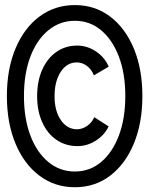

<svg xmlns="http://www.w3.org/2000/svg" viewBox="-20 -748 602 775"><path d="M293 -158.2Q244.6 -158.2 207.8 -183.6Q170.9 -209 150.4 -254.6Q129.9 -300.3 129.9 -359.9Q129.9 -420.4 150.4 -466.6Q170.9 -512.7 207.5 -538.3Q244.1 -564 292 -564Q332 -564 367.2 -540.5Q402.3 -517.1 418.9 -479L358.9 -443.8Q350.1 -467.3 331.1 -481.7Q312 -496.1 290 -496.1Q250 -496.1 225.1 -458Q200.2 -419.9 200.2 -359.4Q200.2 -300.8 225.3 -263.7Q250.5 -226.6 290.5 -226.1Q311.5 -226.1 331.3 -239.5Q351.1 -252.9 360.4 -274.9L418.5 -237.8Q401.9 -202.6 366.9 -180.4Q332 -158.2 293 -158.2ZM282.2 7.8Q201.2 7.8 139.2 -38.8Q77.1 -85.4 42.5 -168.5Q7.8 -251.5 7.8 -360.4Q7.8 -469.2 42.5 -552Q77.1 -634.8 139.2 -681.2Q201.2 -727.5 282.2 -727.5Q363.3 -727.5 424.6 -681.2Q485.8 -634.8 520.3 -552Q554.7 -469.2 554.7 -360.4Q554.7 -251.5 520.3 -168.5Q485.8 -85.4 424.6 -38.8Q363.3 7.8 282.2 7.8ZM282.2 -55.7Q342.8 -55.7 388.4 -94.2Q434.1 -132.8 460 -201.4Q485.8 -270 485.8 -360.4Q485.8 -450.7 460 -519Q434.1 -587.4 388.4 -625.7Q342.8 -664.1 282.2 -664.1Q221.7 -664.1 175 -625.7Q128.4 -587.4 102.5 -519Q76.7 -450.7 76.7 -360.4Q76.7 -270 102.5 -201.4Q128.4 -132.8 175 -94.2Q221.7 -55.7 282.2 -55.7Z"/></svg>

Font: Reddit Mono Medium
Style: Regular
Weight: 500
Monospace: yes
Designer: Stephen Hutchings
Foundry: Reddit
Version: Version 1.014